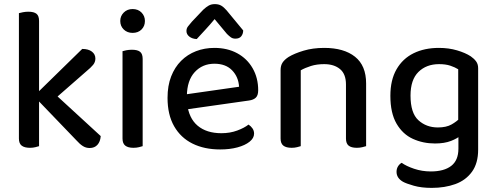

<svg xmlns="http://www.w3.org/2000/svg" viewBox="-20 -713 2415 934"><path d="M217 -206 153 -253 380 -475Q410 -475 427 -462Q444 -449 444 -428Q444 -411 433 -397.5Q422 -384 400 -366ZM153 -237 225 -276 470 -51Q468 -24 454 -8.5Q440 7 416 7Q398 7 383 -2.5Q368 -12 352 -30ZM72 -267 170 -258V-2Q164 0 152 3Q140 6 126 6Q99 6 85.5 -4.5Q72 -15 72 -39ZM170 -209 72 -218V-649Q79 -651 91.5 -653.5Q104 -656 118 -656Q145 -656 157.5 -646Q170 -636 170 -611Z M565 -611Q565 -635 582 -652Q599 -669 625 -669Q652 -669 668.5 -652Q685 -635 685 -611Q685 -586 668.5 -569.5Q652 -553 625 -553Q599 -553 582 -569.5Q565 -586 565 -611ZM576 -264H674V-2Q668 0 656 3Q644 6 629 6Q603 6 589.5 -4.5Q576 -15 576 -39ZM674 -215H576V-464Q582 -466 594.5 -468.5Q607 -471 622 -471Q649 -471 661.5 -461Q674 -451 674 -426Z M860 -177 856 -250 1143 -291Q1140 -339 1109 -371Q1078 -403 1023 -403Q965 -403 927.5 -362.5Q890 -322 889 -246L890 -211Q898 -138 941.5 -101.5Q985 -65 1057 -65Q1099 -65 1134 -78Q1169 -91 1189 -107Q1201 -99 1208.5 -88Q1216 -77 1216 -63Q1216 -41 1194 -23.5Q1172 -6 1135 4Q1098 14 1051 14Q974 14 916.5 -14.5Q859 -43 827 -99Q795 -155 795 -237Q795 -296 812.5 -341Q830 -386 861 -417Q892 -448 933.5 -464Q975 -480 1023 -480Q1086 -480 1134 -454Q1182 -428 1209 -381Q1236 -334 1236 -274Q1236 -249 1224.5 -238Q1213 -227 1191 -224ZM1084 -548 1024 -620Q1000 -591 979 -568.5Q958 -546 937 -523Q915 -524 901 -535Q887 -546 887 -562Q887 -575 894.5 -584.5Q902 -594 913 -607L969 -666Q983 -679 995.5 -686Q1008 -693 1025 -693Q1043 -693 1055.5 -686Q1068 -679 1082 -663L1163 -565Q1163 -549 1154 -537Q1145 -525 1125 -525Q1112 -525 1103 -531.5Q1094 -538 1084 -548Z M1761 -307V-207H1663V-302Q1663 -353 1634 -377Q1605 -401 1557 -401Q1521 -401 1492.5 -392Q1464 -383 1443 -371V-207H1345V-372Q1345 -394 1354.5 -408.5Q1364 -423 1384 -436Q1412 -453 1457 -466.5Q1502 -480 1557 -480Q1653 -480 1707 -437Q1761 -394 1761 -307ZM1345 -259H1443V-2Q1437 0 1425 3Q1413 6 1399 6Q1372 6 1358.5 -4.5Q1345 -15 1345 -39ZM1663 -259H1761V-2Q1755 0 1742.5 3Q1730 6 1716 6Q1689 6 1676 -4.5Q1663 -15 1663 -39Z M2096 -15Q2038 -15 1988.5 -37.5Q1939 -60 1909 -111.5Q1879 -163 1879 -247Q1879 -324 1909 -376Q1939 -428 1992 -454Q2045 -480 2115 -480Q2163 -480 2203.5 -468Q2244 -456 2270 -439Q2286 -428 2296 -414.5Q2306 -401 2306 -381V-71H2209V-376Q2193 -386 2170.5 -393.5Q2148 -401 2116 -401Q2054 -401 2015.5 -363Q1977 -325 1977 -248Q1977 -163 2015.5 -128Q2054 -93 2110 -93Q2151 -93 2176.5 -107.5Q2202 -122 2218 -139L2222 -55Q2206 -40 2174 -27.5Q2142 -15 2096 -15ZM2210 10V-92H2306V15Q2306 81 2276 122.5Q2246 164 2195 182.5Q2144 201 2080 201Q2030 201 1993 190.5Q1956 180 1940 171Q1909 153 1909 123Q1909 108 1916 96.5Q1923 85 1934 79Q1956 95 1994.5 108Q2033 121 2076 121Q2140 121 2175 94Q2210 67 2210 10Z"/></svg>

Font: Baloo Tamma 2 Medium
Style: Regular
Weight: 500
Designer: Divya Kowshik, Shuchita Grover and Ek Type
Foundry: Ek Type
Version: Version 1.700